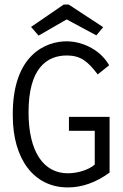

<svg xmlns="http://www.w3.org/2000/svg" viewBox="-20 -811 540 841"><path d="M149 -655 272 -726 402 -656 432 -692 281 -791H259L116 -693ZM277 10C340 10 401 -12 460 -55V-299H282V-238H395V-90C363 -63 313 -52 277 -52C171 -52 105 -146 105 -319C105 -510 183 -568 273 -568C333 -568 365 -542 408 -485L458 -525C423 -588 348 -629 274 -630C183 -631 33 -573 36 -304C36 -115 128 10 277 10Z"/></svg>

Font: Inconsolata
Style: Regular
Weight: 400
Monospace: yes
Designer: Raph Levien, Cyreal, Brenton Simpson
Foundry: Raph Levien, Cyreal, Google
Version: Version 3.100